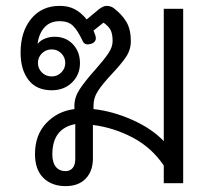

<svg xmlns="http://www.w3.org/2000/svg" viewBox="-20 -623 713 653"><path d="M99 -99Q99 -164 137.5 -204.5Q176 -245 233 -252V-263Q233 -292 251 -319.5Q269 -347 304 -386Q334 -420 348.5 -441.5Q363 -463 363 -483Q363 -509 355.5 -522Q348 -535 332 -546L298 -519Q306 -501 306 -493Q306 -481 293 -475Q284 -472 278 -472Q266 -472 261 -484Q244 -520 228 -535.5Q212 -551 183 -551Q150 -551 131 -529.5Q112 -508 108 -475H109Q118 -486 133.5 -492Q149 -498 165 -498Q204 -498 228 -472.5Q252 -447 252 -408Q252 -369 225 -342.5Q198 -316 156 -316Q104 -316 77 -351Q50 -386 50 -444Q50 -515 86 -559Q122 -603 183 -603Q213 -603 234.5 -591.5Q256 -580 275 -557L317 -592Q332 -603 342 -603Q356 -603 366 -596Q396 -573 410.5 -547.5Q425 -522 425 -483Q425 -454 409 -430Q393 -406 361 -372Q330 -339 314 -315Q298 -291 298 -263V-252Q363 -245 429.5 -215.5Q496 -186 537 -143V-593H603V0H537V-60Q496 -121 431.5 -155Q367 -189 296 -198V-84Q296 -41 271.5 -15.5Q247 10 203 10Q156 10 127.5 -18Q99 -46 99 -99ZM202 -409Q202 -428 188.5 -441.5Q175 -455 156 -455Q136 -455 122.5 -441.5Q109 -428 109 -409Q109 -390 122.5 -376.5Q136 -363 156 -363Q175 -363 188.5 -376.5Q202 -390 202 -409ZM236 -82V-201Q158 -186 158 -98Q158 -70 170 -55.5Q182 -41 203 -41Q218 -41 227 -51.5Q236 -62 236 -82Z"/></svg>

Font: Niramit Light
Style: Regular
Weight: 300
Designer: Katatrad Aksorn Co.,Ltd.
Foundry: Cadson Demak Co.,Ltd.
Version: Version 1.000; ttfautohint (v1.6)